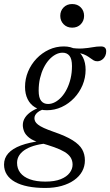

<svg xmlns="http://www.w3.org/2000/svg" viewBox="-73 -666 546 951"><path d="M409 -362.5Q398.5 -362.5 390.8 -367Q383 -371.5 374.5 -378Q366 -384.5 354.5 -391Q343 -397.5 325.8 -402Q308.5 -406.5 282.5 -406.5L271 -430Q309.5 -424 336.8 -426Q364 -428 385.2 -432Q406.5 -436 427 -436Q440 -436 446.5 -430Q453 -424 453 -412Q453 -400.5 449.2 -391.5Q445.5 -382.5 439.2 -376Q433 -369.5 425.2 -366Q417.5 -362.5 409 -362.5ZM165 -151Q182.5 -151 199.5 -160Q216.5 -169 231.8 -185.8Q247 -202.5 258.5 -225.8Q270 -249 276.8 -277.5Q283.5 -306 283.5 -339Q283.5 -374 271.2 -389.5Q259 -405 237 -405Q219.5 -405 202.5 -396Q185.5 -387 170.2 -370.2Q155 -353.5 143.5 -330.2Q132 -307 125.2 -278.5Q118.5 -250 118.5 -217Q118.5 -182 130.8 -166.5Q143 -151 165 -151ZM243 -436Q277.5 -436 301.5 -421.5Q325.5 -407 338.2 -381.2Q351 -355.5 351 -320.5Q351 -280.5 335.8 -244.2Q320.5 -208 293.8 -180Q267 -152 232.5 -136Q198 -120 159 -120Q124.5 -120 100.5 -134.5Q76.5 -149 63.8 -175Q51 -201 51 -235.5Q51 -275.5 66.2 -311.8Q81.5 -348 108.2 -376Q135 -404 169.5 -420Q204 -436 243 -436ZM151 265Q103.5 265 65.8 257.5Q28 250 1.5 235.2Q-25 220.5 -39 198.8Q-53 177 -53 149Q-53 117 -32 93.5Q-11 70 30.2 54.5Q71.5 39 133 31.5H175.5V43.5Q138.5 45 108.2 52.5Q78 60 56.2 72.5Q34.5 85 23 102.2Q11.5 119.5 11.5 140.5Q11.5 169 27.5 189.8Q43.5 210.5 74.8 222Q106 233.5 151.5 233.5Q198 233.5 227.8 221.5Q257.5 209.5 272 190.2Q286.5 171 286.5 149.5Q286.5 129 276.5 113.5Q266.5 98 246.2 86Q226 74 195.8 63.2Q165.5 52.5 125.5 41Q90.5 31 72 16.5Q53.5 2 46.8 -14.2Q40 -30.5 40 -46.5Q40 -67 51.8 -84.5Q63.5 -102 86 -116Q108.5 -130 139.5 -139L161.5 -128.5Q130 -123.5 113.8 -110Q97.5 -96.5 97.5 -80.5Q97.5 -72.5 101.2 -64.8Q105 -57 115 -49Q125 -41 144 -32.2Q163 -23.5 193 -13Q253 7.5 286.8 28.8Q320.5 50 334 74Q347.5 98 347.5 128.5Q347.5 158 333.8 183Q320 208 294.2 226.2Q268.5 244.5 232.2 254.8Q196 265 151 265ZM284.5 -529Q258.5 -529 242 -546Q225.5 -563 225.5 -587.5Q225.5 -612.5 242 -629.2Q258.5 -646 284.5 -646Q311 -646 327.2 -629.2Q343.5 -612.5 343.5 -587.5Q343.5 -563 327.2 -546Q311 -529 284.5 -529Z"/></svg>

Font: Newsreader 16pt
Style: Italic
Weight: 400
Italic angle: -17°
Designer: Hugues Gentile
Foundry: Production Type
Version: Version 1.003